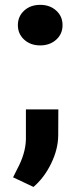

<svg xmlns="http://www.w3.org/2000/svg" viewBox="-20 -569 328 781"><path d="M143.6 -549.3Q182.6 -549.3 208.5 -526.1Q234.4 -502.9 234.4 -466.8Q234.4 -430.7 208.5 -407.5Q182.6 -384.3 143.6 -384.3Q104 -384.3 78.4 -407.7Q52.7 -431.2 52.7 -466.8Q52.7 -502.4 78.4 -525.9Q104 -549.3 143.6 -549.3ZM116.2 191.4 33.2 152.3 49.8 119.1Q84 55.7 85.4 -2V-124H217.3L216.8 -18.1Q216.3 38.1 188 96.2Q159.7 154.3 116.2 191.4Z"/></svg>

Font: Roboto
Style: Regular
Weight: 900
Designer: Google
Version: Version 2.001171; 2014